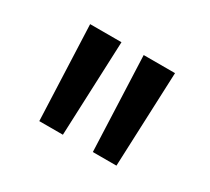

<svg xmlns="http://www.w3.org/2000/svg" viewBox="-79 -887 646 590"><g transform="rotate(30 244.5 -592.0)"><path d="M107.5 -423.8 93.8 -760H205L191.2 -423.8ZM297.5 -423.8 283.8 -760H395L381.2 -423.8Z"/></g></svg>

Font: Now Medium
Style: Regular
Weight: 500
Designer: Alfredo Marco Pradil
Foundry: Alfredo Marco Pradil
Version: Version 1.002;PS 001.002;hotconv 1.0.88;makeotf.lib2.5.64775